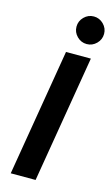

<svg xmlns="http://www.w3.org/2000/svg" viewBox="-138 -971 598 1022"><g transform="rotate(15 161.0 -460.5)"><path d="M34 0 151 -700H288L171 0ZM246 -769Q215 -769 192.5 -791.5Q170 -814 170 -845Q170 -876 192.5 -898.5Q215 -921 246 -921Q277 -921 299.5 -898.5Q322 -876 322 -845Q322 -814 299.5 -791.5Q277 -769 246 -769Z"/></g></svg>

Font: Figtree
Style: Bold Italic
Weight: 700
Italic angle: -9.5°
Foundry: Erik Kennedy
Version: Version 2.001;gftools[0.9.30]